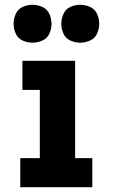

<svg xmlns="http://www.w3.org/2000/svg" viewBox="-20 -785 472 805"><path d="M65 0H367V-122H295V-530H74V-408H147V-122H65ZM316 -606Q337 -606 357.5 -615Q378 -624 387 -644Q396 -664 396 -685Q396 -706 387 -726.5Q378 -747 357.5 -756Q337 -765 316 -765Q295 -765 275 -756Q255 -747 246 -726.5Q237 -706 237 -685Q237 -664 246 -644Q255 -624 275 -615Q295 -606 316 -606ZM116 -606Q137 -606 157.5 -615Q178 -624 187 -644Q196 -664 196 -685Q196 -706 187 -726.5Q178 -747 157.5 -756Q137 -765 116 -765Q95 -765 75 -756Q55 -747 46 -726.5Q37 -706 37 -685Q37 -664 46 -644Q55 -624 75 -615Q95 -606 116 -606Z"/></svg>

Font: Iosevka Sparkle Heavy
Style: Regular
Weight: 900
Designer: Belleve Invis
Foundry: Belleve Invis
Version: Version 4.5.0; ttfautohint (v1.8.3)